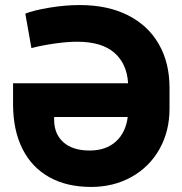

<svg xmlns="http://www.w3.org/2000/svg" viewBox="-20 -737 729 767"><path d="M657.2 -386.7V-302.7Q657.2 -212.9 617.2 -141.6Q577.1 -70.3 505.6 -30.3Q434.1 9.8 343.8 9.8Q246.6 9.8 176.8 -29.3Q106.9 -68.4 69.8 -142.1Q32.7 -215.8 32.2 -318.4V-404.3H491.7Q487.3 -481.9 437 -526.1Q386.7 -570.3 288.1 -570.3Q248.5 -570.3 197.8 -563Q147 -555.7 105.5 -544.9L81.1 -682.6Q112.3 -695.3 175.8 -706.1Q239.3 -716.8 298.8 -716.8Q410.6 -716.8 491.5 -675.8Q572.3 -634.8 614.7 -560.3Q657.2 -485.8 657.2 -386.7ZM337.9 -135.7Q403.3 -135.7 442.9 -171.6Q482.4 -207.5 490.2 -269.5H196.3V-255.9Q197.3 -200.2 234.1 -168Q271 -135.7 337.9 -135.7Z"/></svg>

Font: Pretendard JP ExtraBold
Style: Regular
Weight: 800
Designer: Base glyphs from Inter by Rasmus Andersson; Hangeul glyphs from Noto Sans CJK(Source Han Sans) by Jang Soo-young and Kan
Foundry: Kil Hyung-jin
Version: Version 1.309